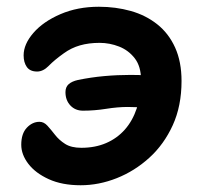

<svg xmlns="http://www.w3.org/2000/svg" viewBox="-20 -537 594 569"><path d="M219 12Q164 12 124.5 -6Q85 -24 64 -51.5Q43 -79 43 -108Q43 -141 59.5 -158.5Q76 -176 97 -176Q110 -176 120.5 -164.5Q131 -153 143 -137.5Q155 -122 173 -110.5Q191 -99 221 -99Q262 -99 294.5 -113Q327 -127 350 -153Q373 -179 385.5 -216.5Q398 -254 398 -300Q398 -340 379.5 -364Q361 -388 333 -399Q305 -410 275 -410Q243 -410 217 -402.5Q191 -395 169 -379Q141 -359 124.5 -342Q108 -325 90 -325Q69 -325 59.5 -338.5Q50 -352 50 -373Q50 -406 79 -439.5Q108 -473 159 -495Q210 -517 273 -517Q323 -517 367.5 -504.5Q412 -492 446 -465Q480 -438 499 -396Q518 -354 518 -297Q518 -223 492 -166Q466 -109 422.5 -69.5Q379 -30 326 -9Q273 12 219 12ZM226 -209Q203 -209 188.5 -224.5Q174 -240 174 -264Q174 -279 183.5 -287.5Q193 -296 211 -300Q250 -308 289 -311.5Q328 -315 367 -315Q392 -315 415 -313.5Q438 -312 463 -310L459 -215Q434 -215 408.5 -217.5Q383 -220 359 -220Q329 -220 294.5 -214.5Q260 -209 226 -209Z"/></svg>

Font: Shantell Sans SemiBold
Style: Regular
Weight: 600
Designer: Stephen Nixon, Anya Danilova, Shantell Martin
Foundry: Arrow Type
Version: Version 1.011;[c5ecc13dd]